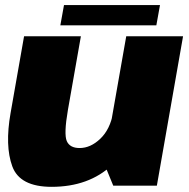

<svg xmlns="http://www.w3.org/2000/svg" viewBox="-20 -737 752 762"><path d="M429.5 0H602.5L706.5 -593H481L392.5 -90ZM301 -593H75.5L22 -288.5Q-1 -158 28.8 -76.8Q58.5 4.5 185 4.5Q332 4.5 424.8 -82Q517.5 -168.5 532 -251.5L429 -290Q417 -223.5 378.2 -186.5Q339.5 -149.5 296 -149.5Q257 -149.5 245 -177.2Q233 -205 249.5 -300.5ZM219.5 -636.5H600.5L615 -717H234Z"/></svg>

Font: Anybody UltraCondensed Thin Black
Style: Italic
Weight: 900
Italic angle: -10°
Version: Version 1.111